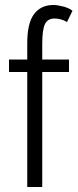

<svg xmlns="http://www.w3.org/2000/svg" viewBox="-20 -748 310 768"><path d="M16 -460V-510H89V-575Q89 -656 116.5 -692Q144 -728 193 -728Q210 -728 233 -722Q256 -716 270 -705L248 -660Q234 -668 221.5 -671Q209 -674 198 -674Q171 -674 160 -652Q149 -630 149 -572V-510H256V-460H149V0H89V-460Z"/></svg>

Font: Radio Canada Condensed Light
Style: Regular
Weight: 300
Width: 3
Designer: Charles Daoud, Etienne Aubert Bonn, Alexandre Saumier Demers, Jacques Le Bailly
Foundry: Radio-Canada
Version: Version 2.104; ttfautohint (v1.8.4.7-5d5b);gftools[0.9.28.de